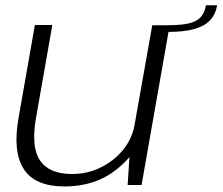

<svg xmlns="http://www.w3.org/2000/svg" viewBox="-20 -684 823 710"><path d="M452 0H503.5L607.5 -590.5H543L460 -123ZM173.5 -591.5H109L48.5 -247.5Q26.5 -123.5 67.8 -59Q109 5.5 219.5 5.5Q332 5.5 412 -58.2Q492 -122 505 -197L479 -227.5Q465 -146 397.8 -93.2Q330.5 -40.5 246.5 -40.5Q162 -40.5 128 -90.5Q94 -140.5 113.5 -250ZM606.5 -591 602.5 -566Q659 -566 697 -576.2Q735 -586.5 756 -608.2Q777 -630 783 -664.5H741.5Q737 -637.5 723 -621.5Q709 -605.5 681.2 -598.2Q653.5 -591 606.5 -591Z"/></svg>

Font: Anybody SemiExpanded Light
Style: Italic
Weight: 300
Width: 6
Italic angle: -10°
Version: Version 1.113;gftools[0.9.25]